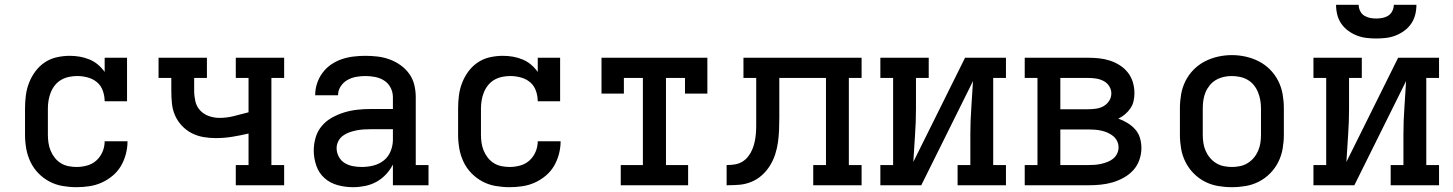

<svg xmlns="http://www.w3.org/2000/svg" viewBox="-20 -770 6040 798"><path d="M298 8Q269 8 240 3Q211 -2 185.5 -15.5Q160 -29 139.5 -50Q119 -71 106.5 -97.5Q94 -124 89 -152.5Q84 -181 84 -210V-320Q84 -347 87.5 -374Q91 -401 101 -426.5Q111 -452 127.5 -474Q144 -496 166.5 -511Q189 -526 216 -532Q243 -538 270 -538Q291 -538 311.5 -534.5Q332 -531 351.5 -523Q371 -515 387 -501.5Q403 -488 415 -471V-530H508V-349H415Q415 -371 407.5 -392.5Q400 -414 383.5 -428Q367 -442 345 -448Q323 -454 301 -454Q284 -454 267 -450.5Q250 -447 235 -438.5Q220 -430 209 -416.5Q198 -403 191.5 -387Q185 -371 182 -354Q179 -337 179 -320V-210Q179 -193 181.5 -176Q184 -159 190.5 -143.5Q197 -128 207.5 -114.5Q218 -101 232.5 -92Q247 -83 264 -79.5Q281 -76 298 -76Q320 -76 342 -82Q364 -88 380.5 -103Q397 -118 406 -139Q415 -160 415 -183Q415 -183 415 -183Q415 -183 415 -183H510Q510 -183 510 -182.5Q510 -182 510 -182Q510 -156 503 -129.5Q496 -103 482.5 -80Q469 -57 448 -39.5Q427 -22 402.5 -11Q378 0 351 4Q324 8 298 8Z M960 0V-84H1013V-215Q979 -207 945 -201.5Q911 -196 877 -196Q851 -196 825 -200.5Q799 -205 776 -217Q753 -229 735 -248.5Q717 -268 707 -291.5Q697 -315 694.5 -341Q692 -367 692 -393V-446H639V-530H840V-446H787V-393Q787 -371 792 -349Q797 -327 812 -311Q827 -295 848.5 -287.5Q870 -280 892 -280Q922 -280 952 -287.5Q982 -295 1012 -303H1013V-446H960V-530H1161V-446H1108V-84H1161V0Z M1447 8Q1415 8 1383.5 -0.5Q1352 -9 1328.5 -30Q1305 -51 1294.5 -82Q1284 -113 1284 -144Q1284 -172 1292 -199Q1300 -226 1318 -247Q1336 -268 1360.5 -281.5Q1385 -295 1411.5 -303Q1438 -311 1465.5 -314Q1493 -317 1521 -317H1613V-366Q1613 -387 1603.5 -405.5Q1594 -424 1577 -435Q1560 -446 1539.5 -450Q1519 -454 1499 -454Q1479 -454 1460 -450.5Q1441 -447 1424 -437.5Q1407 -428 1396 -411Q1385 -394 1385 -375Q1385 -374 1385 -374Q1385 -374 1385 -374H1290Q1290 -375 1290 -375Q1290 -375 1290 -375Q1290 -400 1298 -424Q1306 -448 1321 -468Q1336 -488 1356.5 -502Q1377 -516 1400.5 -524Q1424 -532 1449 -535Q1474 -538 1499 -538Q1524 -538 1549.5 -535Q1575 -532 1599.5 -523Q1624 -514 1645 -499Q1666 -484 1681 -463Q1696 -442 1702 -417Q1708 -392 1708 -366V-84H1761V0H1613V-86Q1601 -63 1583.5 -44.5Q1566 -26 1544 -14Q1522 -2 1497 3Q1472 8 1447 8ZM1484 -76Q1508 -76 1532 -82Q1556 -88 1575 -103Q1594 -118 1603.5 -141.5Q1613 -165 1613 -189V-233H1521Q1506 -233 1491 -232Q1476 -231 1461 -228Q1446 -225 1432 -220Q1418 -215 1405.5 -206Q1393 -197 1386 -183Q1379 -169 1379 -154Q1379 -136 1388 -119Q1397 -102 1412.5 -92.5Q1428 -83 1446.5 -79.5Q1465 -76 1484 -76Z M2098 8Q2069 8 2040 3Q2011 -2 1985.5 -15.5Q1960 -29 1939.5 -50Q1919 -71 1906.5 -97.5Q1894 -124 1889 -152.5Q1884 -181 1884 -210V-320Q1884 -347 1887.5 -374Q1891 -401 1901 -426.5Q1911 -452 1927.5 -474Q1944 -496 1966.5 -511Q1989 -526 2016 -532Q2043 -538 2070 -538Q2091 -538 2111.5 -534.5Q2132 -531 2151.5 -523Q2171 -515 2187 -501.5Q2203 -488 2215 -471V-530H2308V-349H2215Q2215 -371 2207.5 -392.5Q2200 -414 2183.5 -428Q2167 -442 2145 -448Q2123 -454 2101 -454Q2084 -454 2067 -450.5Q2050 -447 2035 -438.5Q2020 -430 2009 -416.5Q1998 -403 1991.5 -387Q1985 -371 1982 -354Q1979 -337 1979 -320V-210Q1979 -193 1981.5 -176Q1984 -159 1990.5 -143.5Q1997 -128 2007.5 -114.5Q2018 -101 2032.5 -92Q2047 -83 2064 -79.5Q2081 -76 2098 -76Q2120 -76 2142 -82Q2164 -88 2180.5 -103Q2197 -118 2206 -139Q2215 -160 2215 -183Q2215 -183 2215 -183Q2215 -183 2215 -183H2310Q2310 -183 2310 -182.5Q2310 -182 2310 -182Q2310 -156 2303 -129.5Q2296 -103 2282.5 -80Q2269 -57 2248 -39.5Q2227 -22 2202.5 -11Q2178 0 2151 4Q2124 8 2098 8Z M2560 0V-84H2652V-446H2573V-381H2480V-530H2920V-381H2827V-446H2748V-84H2840V0Z M3000 0V-84Q3017 -84 3033.5 -86.5Q3050 -89 3064.5 -97.5Q3079 -106 3089.5 -119.5Q3100 -133 3106.5 -148.5Q3113 -164 3116.5 -180Q3120 -196 3121.5 -213Q3123 -230 3123 -246.5Q3123 -263 3123 -280V-281Q3123 -282 3123 -282Q3123 -282 3123 -283V-446H3070V-530H3561V-446H3508V-84H3561V0H3360V-84H3413V-446H3219V-283Q3219 -257 3218 -231Q3217 -205 3213.5 -179.5Q3210 -154 3202 -129Q3194 -104 3180 -81.5Q3166 -59 3146.5 -41.5Q3127 -24 3102.5 -14Q3078 -4 3052 -2Q3026 0 3000 0Z M3639 0V-84H3692V-446H3639V-530H3840V-446H3787V-318Q3787 -263 3783 -207.5Q3779 -152 3776 -97L3991 -530H4161V-446H4108V-84H4161V0H3960V-84H4013V-212Q4013 -267 4017 -322.5Q4021 -378 4024 -433L3809 0Z M4239 0V-84H4292V-446H4239V-530H4504Q4526 -530 4549 -527.5Q4572 -525 4593.5 -518Q4615 -511 4634.5 -498.5Q4654 -486 4668 -468Q4682 -450 4688.5 -428Q4695 -406 4695 -383Q4695 -367 4691.5 -350.5Q4688 -334 4678.5 -320Q4669 -306 4656 -295Q4643 -284 4628 -277Q4648 -270 4666 -259Q4684 -248 4698 -232.5Q4712 -217 4718 -196.5Q4724 -176 4724 -155Q4724 -130 4715.5 -105.5Q4707 -81 4690 -62.5Q4673 -44 4650.5 -31.5Q4628 -19 4604 -12Q4580 -5 4554.5 -2.5Q4529 0 4504 0ZM4387 -316H4504Q4520 -316 4536.5 -318.5Q4553 -321 4567 -329Q4581 -337 4590 -351Q4599 -365 4599 -382Q4599 -382 4599 -382Q4599 -382 4599 -382Q4599 -398 4590 -412Q4581 -426 4566.5 -433.5Q4552 -441 4536 -443.5Q4520 -446 4504 -446H4387ZM4387 -84H4504Q4517 -84 4530.5 -85Q4544 -86 4557 -89Q4570 -92 4583 -97Q4596 -102 4606.5 -110.5Q4617 -119 4623 -131.5Q4629 -144 4629 -157Q4629 -171 4623 -183.5Q4617 -196 4606.5 -204.5Q4596 -213 4583.5 -218.5Q4571 -224 4557.5 -227Q4544 -230 4530.5 -231Q4517 -232 4504 -232H4387Z M5100 8Q5071 8 5042 3Q5013 -2 4987 -15.5Q4961 -29 4940.5 -50Q4920 -71 4907 -97Q4894 -123 4889 -152Q4884 -181 4884 -210V-320Q4884 -349 4889 -378Q4894 -407 4907 -433Q4920 -459 4940.5 -480Q4961 -501 4987 -514.5Q5013 -528 5042 -534.5Q5071 -541 5100 -541Q5129 -541 5158 -534.5Q5187 -528 5213 -514.5Q5239 -501 5259.5 -480Q5280 -459 5293 -433Q5306 -407 5311 -378Q5316 -349 5316 -320V-210Q5316 -181 5311 -152Q5306 -123 5293 -97Q5280 -71 5259.5 -50Q5239 -29 5213 -15.5Q5187 -2 5158 3Q5129 8 5100 8ZM5100 -76Q5117 -76 5134 -79.5Q5151 -83 5165.5 -92Q5180 -101 5191 -114Q5202 -127 5209 -143Q5216 -159 5218.5 -176Q5221 -193 5221 -210V-320Q5221 -337 5218 -354Q5215 -371 5208.5 -387Q5202 -403 5191 -416.5Q5180 -430 5165 -438.5Q5150 -447 5133 -450.5Q5116 -454 5098 -454Q5081 -454 5064.5 -450Q5048 -446 5033.5 -437.5Q5019 -429 5008 -415.5Q4997 -402 4990.5 -386.5Q4984 -371 4981.5 -354Q4979 -337 4979 -320V-210Q4979 -193 4981.5 -176Q4984 -159 4991 -143Q4998 -127 5009 -114Q5020 -101 5034.5 -92Q5049 -83 5066 -79.5Q5083 -76 5100 -76Z M5439 0V-84H5492V-446H5439V-530H5640V-446H5587V-318Q5587 -263 5583 -207.5Q5579 -152 5576 -97L5791 -530H5961V-446H5908V-84H5961V0H5760V-84H5813V-212Q5813 -267 5817 -322.5Q5821 -378 5824 -433L5609 0ZM5700 -610Q5679 -610 5658.5 -612.5Q5638 -615 5619 -622.5Q5600 -630 5583 -642.5Q5566 -655 5554.5 -672Q5543 -689 5538 -709Q5533 -729 5533 -750H5627Q5627 -737 5633 -724.5Q5639 -712 5650 -705Q5661 -698 5674 -695.5Q5687 -693 5700 -693Q5713 -693 5726 -695.5Q5739 -698 5750 -705Q5761 -712 5767 -724.5Q5773 -737 5773 -750H5867Q5867 -729 5862 -709Q5857 -689 5845.5 -672Q5834 -655 5817 -642.5Q5800 -630 5781 -622.5Q5762 -615 5741.5 -612.5Q5721 -610 5700 -610Z"/></svg>

Font: Iosevka Curly Slab MdEx
Style: Regular
Weight: 500
Width: 7
Monospace: yes
Designer: Belleve Invis
Foundry: Belleve Invis
Version: Version 11.1.0; ttfautohint (v1.8.3)